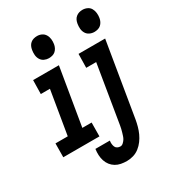

<svg xmlns="http://www.w3.org/2000/svg" viewBox="-251 -873 1098 1219"><g transform="rotate(-30 297.5 -263.5)"><path d="M212 -590Q195 -590 179 -597.5Q163 -605 154 -620Q145 -635 143.5 -653Q142 -671 145 -689Q147 -702 152.5 -714Q158 -726 168 -734.5Q178 -743 190.5 -746.5Q203 -750 216 -750Q234 -750 249.5 -742.5Q265 -735 274 -720Q283 -705 285 -687Q287 -669 284 -651Q282 -638 276 -626Q270 -614 260.5 -605.5Q251 -597 238 -593.5Q225 -590 212 -590ZM241 0H-24L-23 -101H67L120 -419H53L55 -520H244L174 -101H242ZM546 -590Q528 -590 512 -597.5Q496 -605 487 -620Q478 -635 476.5 -653Q475 -671 478 -689Q480 -702 485.5 -714Q491 -726 501.5 -734.5Q512 -743 524 -746.5Q536 -750 549 -750Q567 -750 583 -742.5Q599 -735 607.5 -720Q616 -705 618 -687Q620 -669 617 -651Q615 -638 609 -626Q603 -614 593.5 -605.5Q584 -597 571 -593.5Q558 -590 546 -590ZM315 223Q293 223 272 219Q251 215 233.5 204.5Q216 194 203.5 178Q191 162 184.5 142Q178 122 177 100.5Q176 79 179 57V56H285Q283 68 284 79.5Q285 91 289 101Q293 111 303 116.5Q313 122 325 122Q336 122 345.5 113.5Q355 105 361.5 95Q368 85 371.5 73.5Q375 62 378.5 51Q382 40 384.5 28.5Q387 17 389 6L459 -419H386L388 -520H583L493 23Q489 46 482.5 69.5Q476 93 466 115Q456 137 441 157.5Q426 178 406 193.5Q386 209 362.5 216Q339 223 315 223Z"/></g></svg>

Font: Iosevka Extended Oblique
Style: Bold
Weight: 700
Width: 7
Italic angle: -9°
Monospace: yes
Designer: Belleve Invis
Foundry: Belleve Invis
Version: Version 32.5.0; ttfautohint (v1.8.4)